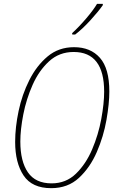

<svg xmlns="http://www.w3.org/2000/svg" viewBox="-20 -971 620 1001"><path d="M247 10Q334 10 392 -44Q450 -98 485 -179Q520 -260 535 -345.5Q550 -431 550 -494Q550 -614 501 -669.5Q452 -725 366 -725Q286 -725 228.5 -677Q171 -629 133 -553.5Q95 -478 77 -392.5Q59 -307 59 -231Q59 -122 103 -56Q147 10 247 10ZM249 -15Q165 -15 125.5 -72.5Q86 -130 86 -233Q86 -295 101.5 -374.5Q117 -454 150 -528.5Q183 -603 236 -651.5Q289 -700 364 -700Q523 -700 523 -493Q523 -432 508 -350.5Q493 -269 460.5 -192.5Q428 -116 376 -65.5Q324 -15 249 -15ZM357 -791H372Q410 -820 451.5 -865.5Q493 -911 516 -944V-951H486Q467 -919 429.5 -875Q392 -831 356 -798Z"/></svg>

Font: Noto Sans UI SemiCondensed Thin
Style: Italic
Weight: 250
Width: 4
Italic angle: -12°
Designer: Monotype Design Team
Foundry: Monotype Imaging Inc.
Version: Version 1.901